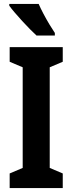

<svg xmlns="http://www.w3.org/2000/svg" viewBox="-20 -953 366 973"><path d="M298 0H29V-74L95 -102V-612L29 -640V-714H298V-640L232 -612V-102L298 -74ZM176 -933Q185 -912 200 -883.5Q215 -855 231 -828.5Q247 -802 258 -786V-773H165Q152 -785 132.5 -804.5Q113 -824 92.5 -846.5Q72 -869 54.5 -889.5Q37 -910 27 -924V-933Z"/></svg>

Font: Noto Sans ExtraCondensed
Style: Bold
Weight: 700
Width: 2
Designer: Monotype Design Team
Foundry: Monotype Imaging Inc.
Version: Version 2.013; ttfautohint (v1.8.4.7-5d5b)